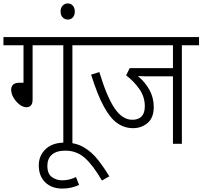

<svg xmlns="http://www.w3.org/2000/svg" viewBox="-20 -838 1180 1119"><path d="M170 -574V-258Q170 -213 134 -213Q114 -213 93.5 -229Q73 -245 59 -268.5Q45 -292 45 -315Q45 -333 56.5 -344.5Q68 -356 95 -356H117V-574H0V-622H501V-574H402V0H349V-574Z M441 240Q419 250 394.5 255.5Q370 261 344 261Q281 261 243.5 224.5Q206 188 206 126Q206 69 246 31Q286 -7 358 -7Q422 -7 468.5 20.5Q515 48 550.5 93Q586 138 617 190L574 214Q523 126 475 83Q427 40 361 40Q309 40 282.5 63.5Q256 87 256 128Q256 175 282.5 194Q309 213 342 213Q365 213 384 208Q403 203 423 194Z M333 -771Q333 -792 345 -805Q357 -818 375 -818Q393 -818 404.5 -805Q416 -792 416 -771Q416 -749 404.5 -736.5Q393 -724 375 -724Q358 -724 345.5 -736.5Q333 -749 333 -771Z M1040 -574V0H988V-393H842Q826 -393 811 -393.5Q796 -394 784 -395Q826 -359 851 -314Q876 -269 876 -214Q876 -152 840.5 -121.5Q805 -91 755 -91Q706 -91 664.5 -119.5Q623 -148 585.5 -216.5Q548 -285 511 -403L559 -418Q602 -275 647.5 -207.5Q693 -140 751 -140Q824 -140 824 -219Q824 -273 793 -318Q762 -363 715 -399L736 -441H988V-574H487V-622H1140V-574Z"/></svg>

Font: Noto Sans SemiCondensed Light
Style: Italic
Weight: 300
Width: 4
Italic angle: -12°
Designer: Monotype Design Team
Foundry: Monotype Imaging Inc.
Version: Version 2.013; ttfautohint (v1.8.4.7-5d5b)